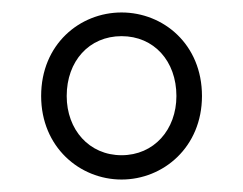

<svg xmlns="http://www.w3.org/2000/svg" viewBox="-20 -778 390 308"><path d="M175 -490C242 -490 304 -542 304 -624C304 -707 242 -758 175 -758C108 -758 46 -707 46 -624C46 -542 108 -490 175 -490ZM175 -529C123 -529 87 -570 87 -624C87 -680 123 -720 175 -720C227 -720 263 -680 263 -624C263 -570 227 -529 175 -529Z"/></svg>

Font: GenYoGothic2 TW L
Style: Regular
Weight: 300
Version: Version 2.100;PS 2.1;hotconv 16.6.51;makeotf.lib2.5.65220 DE